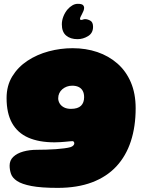

<svg xmlns="http://www.w3.org/2000/svg" viewBox="-20 -724 762 978"><path d="M274 233Q189.5 233 140.2 223.5Q91 214 67 198Q43 182 36 161.5Q29 141 29 119.5Q29 92.5 47.8 74.8Q66.5 57 98.2 48Q130 39 169 39Q191.5 39 216.5 38.2Q241.5 37.5 265 35.8Q288.5 34 307.8 31.5Q327 29 339 25.5Q344 24 347.5 21.8Q351 19.5 353.5 17Q356 14.5 357.2 11.8Q358.5 9 358.5 6Q358.5 3.5 357.5 1Q356.5 -1.5 354.5 -3.2Q352.5 -5 349 -5Q343 -5 334 -4Q325 -3 313.2 -2Q301.5 -1 287.5 0Q273.5 1 258 1Q178.5 1 124 -23Q69.5 -47 41.5 -97Q13.5 -147 13.5 -224.5Q13.5 -287.5 42.5 -335Q71.5 -382.5 120 -414.5Q168.5 -446.5 228.2 -462.5Q288 -478.5 350 -478.5Q417.5 -478.5 475.8 -458.8Q534 -439 578 -400.5Q622 -362 646.5 -304.8Q671 -247.5 671 -172.5Q671 -79.5 646.5 -4.5Q622 70.5 572.8 123.5Q523.5 176.5 448.8 204.8Q374 233 274 233ZM341.5 -169.5Q359 -169.5 371.8 -173.5Q384.5 -177.5 392.5 -185.2Q400.5 -193 404.5 -204Q408.5 -215 408.5 -229Q408.5 -248.5 401.2 -261.5Q394 -274.5 380.5 -281Q367 -287.5 347.5 -287.5Q333 -287.5 320.2 -282.8Q307.5 -278 297.5 -269.5Q287.5 -261 282 -249.2Q276.5 -237.5 276.5 -223.5Q276.5 -209.5 284 -197Q291.5 -184.5 306 -177Q320.5 -169.5 341.5 -169.5ZM376 -704.5Q396 -704.5 402.2 -698.5Q408.5 -692.5 408.5 -684Q408.5 -677.5 405.5 -669.2Q402.5 -661 398 -653Q387.5 -634.5 387.5 -628Q387.5 -625.5 389 -624Q390.5 -622.5 394 -622.5Q398.5 -622.5 403 -624.5Q407.5 -626.5 413.5 -626.5Q426 -626.5 440 -618.8Q454 -611 454 -587.5Q454 -555.5 428.5 -540Q403 -524.5 375 -524.5Q338.5 -524.5 316.8 -543Q295 -561.5 295 -600Q295 -620.5 303.2 -641Q311.5 -661.5 324.5 -676.5Q335.5 -689 348.8 -696.8Q362 -704.5 376 -704.5Z"/></svg>

Font: Gluten Black
Style: Regular
Weight: 900
Designer: Tyler Finck
Foundry: Etcetera Type Company
Version: Version 1.300